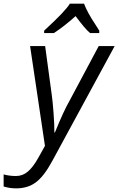

<svg xmlns="http://www.w3.org/2000/svg" viewBox="-116 -786 645 1046"><path d="M180.2 -64H183.1Q230.5 -181.2 263.2 -237.8L421.9 -535.2H508.8L168.9 90.8Q123.5 174.8 79.1 207.5Q34.7 240.2 -27.8 240.2Q-63 240.2 -96.2 230V164.1Q-65.4 172.9 -28.8 172.9Q7.8 172.9 36.1 148.4Q64.5 124 91.8 75.2L128.9 8.8L47.9 -535.2H129.9L166 -269Q170.9 -235.4 175.8 -169.9Q180.7 -104.5 180.2 -64ZM424.8 -606H374.5Q346.7 -629.4 295.9 -698.2Q230.5 -640.1 177.7 -606H124.5V-619.1Q241.2 -726.1 264.6 -766.1H341.8Q359.9 -717.8 404.3 -651.4L424.8 -619.1Z"/></svg>

Font: OpenSans-Italic
Style: Italic
Weight: 400
Italic angle: -12°
Foundry: Ascender Corporation
Version: Version 1.10